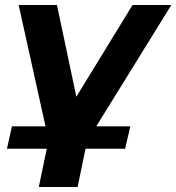

<svg xmlns="http://www.w3.org/2000/svg" viewBox="-20 -558 709 772"><path d="M8 40 28 -50H163L55 -538H209L287 -169L513 -538H669L367 -50H504L483 40H324L292 194H136L168 40Z"/></svg>

Font: Montserrat
Style: Bold Italic
Weight: 700
Italic angle: -11.3°
Designer: Julieta Ulanovsky
Foundry: Julieta Ulanovsky
Version: Version 9.000; ttfautohint (v1.8.4.7-5d5b)